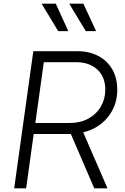

<svg xmlns="http://www.w3.org/2000/svg" viewBox="-20 -1023 680 1043"><path d="M57 0 161 -745H399Q464 -745 513 -719.5Q562 -694 589.5 -647Q617 -600 617 -535Q617 -451 567 -388Q517 -325 432 -304L564 0H492L365 -295H163L122 0ZM172 -355H360Q417 -355 460.5 -379Q504 -403 528 -444.5Q552 -486 552 -536Q552 -605 509 -645Q466 -685 395 -685H218ZM296 -854 206 -1003H283L351 -854ZM446 -854 356 -1003H433L502 -854Z"/></svg>

Font: Plus Jakarta Sans Light
Style: Italic
Weight: 300
Italic angle: -8°
Designer: Gumpita Rahayu
Foundry: Tokotype
Version: Version 2.071; ttfautohint (v1.8.4.7-5d5b);gftools[0.9.29]